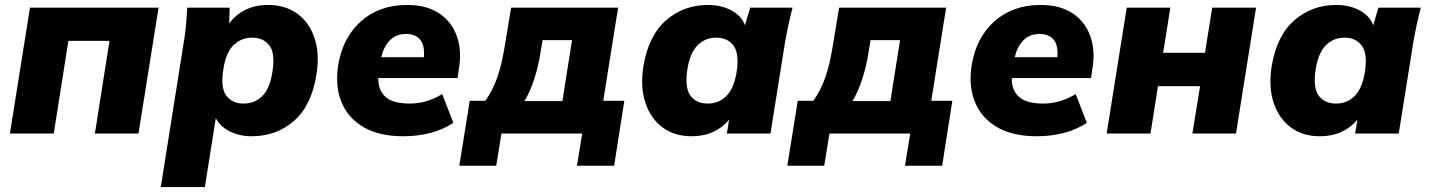

<svg xmlns="http://www.w3.org/2000/svg" viewBox="-20 -539 5770 775"><path d="M20 0 101 -508H620L539 0H363L422 -374H256L197 0Z M629 216 722 -370Q728 -404 731 -439Q734 -474 736 -508H907L905 -444Q930 -479 970 -499Q1010 -519 1062 -519Q1132 -519 1180.5 -483.5Q1229 -448 1250 -384Q1271 -320 1257 -236Q1237 -112 1166 -50.5Q1095 11 996 11Q946 11 907 -9Q868 -29 851 -62L807 216ZM963 -121Q1008 -121 1038.5 -151Q1069 -181 1079 -246Q1092 -322 1068 -354.5Q1044 -387 998 -387Q954 -387 923 -357Q892 -327 882 -262Q869 -186 893 -153.5Q917 -121 963 -121Z M1608 11Q1511 11 1448 -25.5Q1385 -62 1358.5 -126.5Q1332 -191 1345 -275Q1363 -387 1437 -453Q1511 -519 1624 -519Q1701 -519 1752 -485.5Q1803 -452 1824 -393Q1845 -334 1832 -259L1827 -224H1507Q1506 -175 1536 -148Q1566 -121 1634 -121Q1667 -121 1699 -130Q1731 -139 1765 -159L1810 -43Q1767 -15 1716 -2Q1665 11 1608 11ZM1619 -402Q1578 -402 1553 -375.5Q1528 -349 1519 -308H1691Q1695 -356 1676 -379Q1657 -402 1619 -402Z M1834 130 1876 -132H1939Q1969 -174 1988 -228.5Q2007 -283 2020 -369L2043 -508H2475L2415 -132H2500L2459 130H2309L2330 0H2004L1983 130ZM2097 -131H2250L2289 -377H2170L2161 -323Q2153 -271 2136 -219Q2119 -167 2097 -131Z M2772 11Q2702 11 2654 -25Q2606 -61 2585 -124.5Q2564 -188 2577 -272Q2598 -396 2669 -457.5Q2740 -519 2838 -519Q2892 -519 2933 -496.5Q2974 -474 2987 -437L3008 -508H3179Q3170 -474 3162.5 -439Q3155 -404 3149 -370L3090 0H2914L2923 -56Q2898 -25 2859.5 -7Q2821 11 2772 11ZM2837 -121Q2881 -121 2911.5 -151Q2942 -181 2953 -246Q2965 -322 2941 -354.5Q2917 -387 2871 -387Q2827 -387 2796.5 -357Q2766 -327 2755 -262Q2743 -186 2766.5 -153.5Q2790 -121 2837 -121Z M3158 130 3200 -132H3263Q3293 -174 3312 -228.5Q3331 -283 3344 -369L3367 -508H3799L3739 -132H3824L3783 130H3633L3654 0H3328L3307 130ZM3421 -131H3574L3613 -377H3494L3485 -323Q3477 -271 3460 -219Q3443 -167 3421 -131Z M4165 11Q4068 11 4005 -25.5Q3942 -62 3915.5 -126.5Q3889 -191 3902 -275Q3920 -387 3994 -453Q4068 -519 4181 -519Q4258 -519 4309 -485.5Q4360 -452 4381 -393Q4402 -334 4389 -259L4384 -224H4064Q4063 -175 4093 -148Q4123 -121 4191 -121Q4224 -121 4256 -130Q4288 -139 4322 -159L4367 -43Q4324 -15 4273 -2Q4222 11 4165 11ZM4176 -402Q4135 -402 4110 -375.5Q4085 -349 4076 -308H4248Q4252 -356 4233 -379Q4214 -402 4176 -402Z M4447 0 4528 -508H4704L4675 -326H4844L4873 -508H5050L4969 0H4793L4824 -191H4654L4624 0Z M5308 11Q5238 11 5190 -25Q5142 -61 5121 -124.5Q5100 -188 5113 -272Q5134 -396 5205 -457.5Q5276 -519 5374 -519Q5428 -519 5469 -496.5Q5510 -474 5523 -437L5544 -508H5715Q5706 -474 5698.5 -439Q5691 -404 5685 -370L5626 0H5450L5459 -56Q5434 -25 5395.5 -7Q5357 11 5308 11ZM5373 -121Q5417 -121 5447.5 -151Q5478 -181 5489 -246Q5501 -322 5477 -354.5Q5453 -387 5407 -387Q5363 -387 5332.5 -357Q5302 -327 5291 -262Q5279 -186 5302.5 -153.5Q5326 -121 5373 -121Z"/></svg>

Font: Mulish Black
Style: Italic
Weight: 900
Italic angle: -9°
Designer: Vernon Adams
Foundry: Vernon Adams
Version: Version 3.603; ttfautohint (v1.8.3)